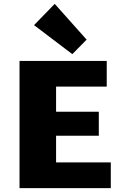

<svg xmlns="http://www.w3.org/2000/svg" viewBox="-20 -973 634 993"><path d="M553 -133V0H81V-658H532V-525H270V-395H491V-271H270V-133ZM156 -843 263 -953 428 -768 354 -693Z"/></svg>

Font: Ysabeau Heavy
Style: Regular
Weight: 800
Designer: Christian Thalmann (Catharsis Fonts)
Version: Version 0.003